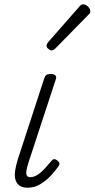

<svg xmlns="http://www.w3.org/2000/svg" viewBox="-20 -860 441 895"><path d="M109 15Q85 15 71 5Q57 -5 52 -22.5Q47 -40 50.5 -64Q54 -88 63 -117L186 -494Q190 -506 196 -510.5Q202 -515 217 -515Q231 -515 237.5 -509Q244 -503 241 -493L113 -103Q105 -78 103 -63Q101 -48 105.5 -41Q110 -34 120 -34Q138 -34 155.5 -45.5Q173 -57 189.5 -75Q206 -93 219 -109Q226 -118 233 -118Q240 -118 247 -112Q256 -105 257 -99Q258 -93 254 -87Q242 -69 220.5 -45Q199 -21 170.5 -3Q142 15 109 15ZM220 -625Q214 -625 205.5 -632Q197 -639 197 -646Q197 -651 198.5 -654.5Q200 -658 204 -663L348 -827Q354 -835 358.5 -837.5Q363 -840 368 -840Q375 -840 383 -835Q391 -830 396 -822.5Q401 -815 401 -808Q401 -803 399.5 -799.5Q398 -796 393 -792L238 -634Q229 -625 220 -625Z"/></svg>

Font: Playwrite US Trad ExtraLight
Style: Regular
Weight: 250
Designer: Veronika Burian, José Scaglione
Foundry: TypeTogether
Version: Version 1.003